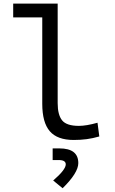

<svg xmlns="http://www.w3.org/2000/svg" viewBox="-20 -752 626 1045"><path d="M381.3 9.8Q292 9.8 251 -37.8Q210 -85.4 210 -187V-657.2H51.8V-732.4H293.9V-190.4Q293.9 -127 318.1 -96.9Q342.3 -66.9 409.2 -66.9Q449.7 -66.9 510.7 -84L520.5 -9.3Q484.9 1 451.9 5.4Q418.9 9.8 381.3 9.8ZM320.8 272.5 269.5 230.5Q337.9 171.4 337.9 142.6Q337.9 119.1 299.8 119.1H266.6V55.7H303.2Q406.2 55.7 406.2 135.7Q406.2 188.5 320.8 272.5Z"/></svg>

Font: Cascadia Mono SemiLight
Style: Regular
Weight: 350
Monospace: yes
Designer: Aaron Bell
Foundry: Saja Typeworks
Version: Version 2404.023; ttfautohint (v1.8.4)